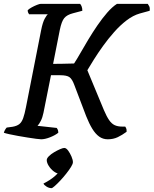

<svg xmlns="http://www.w3.org/2000/svg" viewBox="-31 -724 799 998"><path d="M183 0Q176 0 157 -2.5Q138 -5 113 -9Q88 -13 62.5 -17.5Q37 -22 17 -26.5Q-3 -31 -11 -34Q-9 -42 -4.5 -49.5Q0 -57 4 -61L34 -65Q57 -69 69.5 -79Q82 -89 89.5 -110Q97 -131 104 -167L183 -568Q191 -608 201.5 -627Q212 -646 218 -650H120Q117 -654 115 -659Q113 -664 113 -671Q120 -678 133.5 -685.5Q147 -693 161 -698.5Q175 -704 181 -704H385Q389 -701 393 -691.5Q397 -682 397 -668L348 -655Q317 -647 303 -630Q289 -613 280 -569L245 -392Q267 -392 292 -392.5Q317 -393 335 -393.5Q353 -394 354 -394Q368 -415 386.5 -447.5Q405 -480 427.5 -517.5Q450 -555 475 -591.5Q500 -628 526 -658Q552 -688 577 -704H737Q739 -700 744 -692.5Q749 -685 747 -668L696 -654Q661 -644 627.5 -618.5Q594 -593 562.5 -557.5Q531 -522 504.5 -485Q478 -448 457 -414.5Q436 -381 423 -359L509 -152Q523 -119 536 -100Q549 -81 565 -73.5Q581 -66 604 -66H620Q621 -65 624.5 -58Q628 -51 627 -39Q604 -22 581 -11Q558 0 529 0Q504 0 484.5 -14Q465 -28 448.5 -55Q432 -82 417 -120L355 -283Q344 -313 330 -323Q316 -333 282 -333H234L195 -138Q190 -113 181 -95.5Q172 -78 164 -70L264 -59Q266 -57 269 -50.5Q272 -44 272 -34Q256 -21 229.5 -10.5Q203 0 183 0ZM237 254Q224 254 211 246Q198 238 195 230Q213 221 229 210.5Q245 200 258 188Q271 176 279 165L275 178Q263 178 248 166.5Q233 155 222.5 138.5Q212 122 212 108Q212 99 223 88Q234 77 250 67.5Q266 58 281 51.5Q296 45 303 45Q313 45 323 58.5Q333 72 340.5 89.5Q348 107 348 119Q348 128 338 144Q328 160 313 179Q298 198 282 215Q266 232 253.5 243Q241 254 237 254Z"/></svg>

Font: Texturina Medium
Style: Italic
Weight: 500
Italic angle: -11°
Designer: Guillermo Torres Carreño
Foundry: Omnibus-Type
Version: Version 1.002